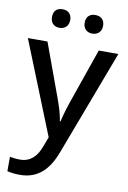

<svg xmlns="http://www.w3.org/2000/svg" viewBox="-104 -798 735 1099"><g transform="rotate(10 263.5 -248.0)"><path d="M116 -682C116 -646 139 -628 169 -628C197 -628 222 -646 222 -682C222 -721 197 -736 169 -736C139 -736 116 -721 116 -682ZM306 -682C306 -646 330 -628 359 -628C388 -628 413 -646 413 -682C413 -721 388 -736 359 -736C330 -736 306 -721 306 -682ZM1 -539 217 0 195 58C174 115 138 154 77 154C54 154 32 151 18 148V232C35 236 59 240 92 240C196 240 257 177 296 73L527 -539H413L307 -234C290 -186 275 -136 268 -102H264C258 -144 244 -186 227 -233L115 -539Z"/></g></svg>

Font: Noto Sans Gunjala Gondi Medium
Style: Regular
Weight: 500
Designer: Ek Type
Foundry: Ek Type
Version: Version 1.004